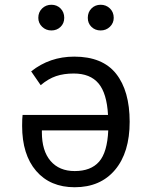

<svg xmlns="http://www.w3.org/2000/svg" viewBox="-20 -776 640 807"><path d="M525 -264Q525 -135 463.5 -62Q402 11 294 11Q191 11 132 -57.5Q73 -126 73 -247Q73 -279 75 -293H434Q429 -384 394 -425.5Q359 -467 290 -467Q248 -467 215.5 -456Q183 -445 151 -418L111 -476Q189 -538 292 -538Q411 -538 468 -466Q525 -394 525 -264ZM435 -228H156V-220Q156 -142 192.5 -99.5Q229 -57 294 -57Q362 -57 396.5 -96.5Q431 -136 435 -228ZM141 -701Q141 -725 157 -740.5Q173 -756 196 -756Q219 -756 234.5 -740.5Q250 -725 250 -701Q250 -678 234.5 -663Q219 -648 196 -648Q173 -648 157 -663.5Q141 -679 141 -701ZM349 -701Q349 -725 364.5 -740.5Q380 -756 403 -756Q426 -756 442 -740.5Q458 -725 458 -701Q458 -679 442 -663.5Q426 -648 403 -648Q380 -648 364.5 -663Q349 -678 349 -701Z"/></svg>

Font: Fira Mono
Style: Regular
Weight: 400
Designer: Carrois Corporate & Edenspiekermann AG
Foundry: Carrois Corporate GbR & Edenspiekermann AG
Version: Version 3.206